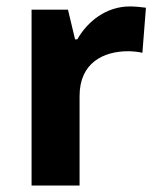

<svg xmlns="http://www.w3.org/2000/svg" viewBox="-20 -576 494 596"><path d="M383 -556C310 -556 252 -510 220 -454H213L191 -546H78V0H227V-278C227 -381 301 -417 378 -417C391 -417 412 -415 422 -412L433 -552C421 -554 398 -556 383 -556Z"/></svg>

Font: Noto Sans Arabic UI
Style: Bold
Weight: 700
Designer: Monotype Design Team, Nadine Chahine and Nizar Qandah
Foundry: Monotype Imaging Inc.
Version: Version 2.010